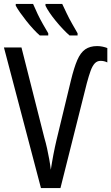

<svg xmlns="http://www.w3.org/2000/svg" viewBox="-20 -955 565 975"><path d="M491 -646Q473 -646 461 -633Q449 -620 440 -595Q431 -570 421 -533L287 0H188L0 -714H89L205 -256Q213 -229 219 -201.5Q225 -174 230 -146.5Q235 -119 238 -93Q241 -111 244 -130Q247 -149 251 -169Q255 -189 259 -208.5Q263 -228 267 -244L340 -546Q356 -612 372.5 -650Q389 -688 413 -704.5Q437 -721 473 -721Q488 -721 501.5 -718Q515 -715 525 -711V-638Q517 -642 508.5 -644Q500 -646 491 -646ZM296 -935Q305 -916 318 -888.5Q331 -861 346.5 -834Q362 -807 374 -786V-775H333Q318 -788 299.5 -807.5Q281 -827 263 -849Q245 -871 231.5 -891Q218 -911 211 -926V-935ZM148 -935Q159 -909 171.5 -883Q184 -857 198 -832.5Q212 -808 225 -786V-775H182Q167 -788 149 -807.5Q131 -827 114 -848.5Q97 -870 82.5 -890.5Q68 -911 60 -926V-935Z"/></svg>

Font: Noto Sans Display Condensed
Style: Regular
Weight: 400
Width: 3
Designer: Monotype Design Team
Foundry: Monotype Imaging Inc.
Version: Version 2.003